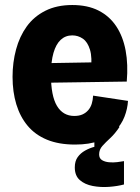

<svg xmlns="http://www.w3.org/2000/svg" viewBox="-20 -562 559 765"><path d="M474 173Q448 180 414.5 182.5Q381 185 349.5 179Q318 173 298 155.5Q278 138 278 105Q278 80 289.5 64Q301 48 319 38Q337 28 356 23V-62L442 -74L456 -56Q438 -29 419.5 -12Q401 5 388 19.5Q375 34 375 53Q375 69 386.5 76Q398 83 414.5 84.5Q431 86 447 84Q463 82 474 80ZM279 14Q214 14 167 -5.5Q120 -25 90 -61Q60 -97 45 -146.5Q30 -196 30 -256Q30 -313 44 -365Q58 -417 86.5 -456.5Q115 -496 160.5 -519Q206 -542 268 -542Q329 -542 372.5 -520Q416 -498 443 -457.5Q470 -417 480.5 -361Q491 -305 485 -237L142 -232V-310L379 -314L342 -279Q348 -333 338.5 -364Q329 -395 310 -408Q291 -421 268 -421Q241 -421 222 -403.5Q203 -386 193 -351Q183 -316 183 -264Q183 -180 207 -140Q231 -100 276 -100Q295 -100 308.5 -106Q322 -112 331.5 -123Q341 -134 345.5 -148.5Q350 -163 351 -181L490 -160Q488 -128 476 -97Q464 -66 439.5 -41Q415 -16 375.5 -1Q336 14 279 14Z"/></svg>

Font: Bricolage Grotesque SemiCondensed ExtraBold
Style: Regular
Weight: 800
Width: 4
Designer: Mathieu Triay
Foundry: Atelier Triay
Version: Version 1.001;gftools[0.9.33.dev8+g029e19f]